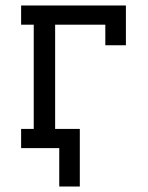

<svg xmlns="http://www.w3.org/2000/svg" viewBox="-20 -540 540 700"><path d="M196 140V0H57V-70H103V-450H57V-520H439V-375H364V-450H181V-70H271V140Z"/></svg>

Font: Iosevka Gothic
Style: Regular
Weight: 400
Monospace: yes
Designer: Belleve Invis
Foundry: Belleve Invis
Version: Version 15.5.1; ttfautohint (v1.8.4)